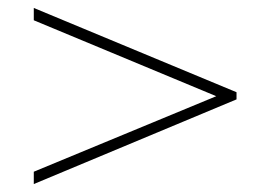

<svg xmlns="http://www.w3.org/2000/svg" viewBox="-20 -499 680 483"><path d="M524 -257 65 -448V-479L575 -267V-249L65 -36V-67Z"/></svg>

Font: Jost* Thin
Style: Regular
Weight: 200
Version: Version 3.7